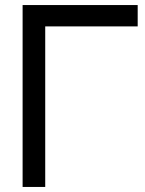

<svg xmlns="http://www.w3.org/2000/svg" viewBox="-20 -740 575 760"><path d="M69.5 0V-720H525V-635.5H159V0Z"/></svg>

Font: Vela Sans Med
Style: Regular
Weight: 500
Designer: Principal design: Mikhail Sharanda - project Manrope.
Design modification: Ravid Balaliev
Foundry: Mikhail Sharanda
Version: Version 1.001